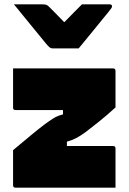

<svg xmlns="http://www.w3.org/2000/svg" viewBox="-20 -861 590 881"><path d="M341 -639H221Q214 -639 208.5 -643Q203 -647 191 -661Q184 -670 167 -690.5Q150 -711 128 -738Q106 -765 84 -792Q62 -819 44 -841H176Q187 -841 192.5 -839Q198 -837 205 -830Q213 -822 229.5 -805.5Q246 -789 274 -760H276Q303 -788 321.5 -806.5Q340 -825 356 -841H483Q494 -841 494 -832Q494 -828 491 -823.5Q488 -819 476 -804Q465 -791 446.5 -768Q428 -745 407.5 -720Q387 -695 369 -673Q351 -651 341 -639ZM40 -547H499Q510 -547 510 -536V-368Q467 -329 433 -302Q399 -275 373 -255Q347 -236 328 -226.5Q309 -217 287 -211V-191H499Q510 -191 510 -180V0H51Q40 0 40 -11V-172Q93 -216 124 -242Q155 -268 183 -289Q206 -306 225 -318Q244 -330 269 -336V-356H51Q40 -356 40 -367Z"/></svg>

Font: Recursive Sn Lnr St Blk
Style: Regular
Weight: 900
Version: Version 1.079;hotconv 1.0.112;makeotfexe 2.5.65598; ttfautoh